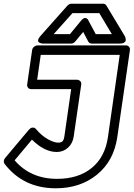

<svg xmlns="http://www.w3.org/2000/svg" viewBox="-54 -968 712 1023"><path d="M-29.8 -95.2Q-34.7 -102.1 -33.7 -110.6Q-32.7 -119.1 -26.9 -126L99.1 -275.9Q103 -280.3 107.9 -284.2Q112.8 -288.1 121.8 -288.3Q130.9 -288.6 138.2 -279.8Q168.5 -244.1 201.2 -226.1Q233.9 -208 255.9 -208Q271 -208 278.6 -214.8Q286.1 -221.7 289.1 -242.2L325.2 -493.2H111.8Q101.1 -493.2 95.2 -501Q89.4 -508.8 90.8 -518.1L117.2 -701.2Q118.7 -711.9 127.7 -719Q136.7 -726.1 146 -726.1H617.2Q627.9 -726.1 633.8 -718.3Q639.6 -710.4 638.2 -701.2L570.8 -236.8Q552.2 -110.4 462.9 -37.6Q373.5 35.2 243.2 35.2Q70.3 35.2 -29.8 -95.2ZM23.9 -113.8Q108.9 -15.1 250 -15.1Q363.3 -15.1 434.3 -72.8Q505.4 -130.4 521 -236.8L584 -675.8H163.1L144 -543H356.9Q366.2 -543 373.3 -535.9Q380.4 -528.8 378.9 -518.1L338.9 -242.2Q334 -204.6 308.6 -181.4Q283.2 -158.2 249 -158.2Q182.1 -158.2 116.2 -224.1ZM161.1 -775.9 305.2 -938Q315.4 -948.2 327.1 -948.2H495.1Q506.8 -948.2 513.2 -938L610.8 -775.9Q611.8 -774.4 613 -771.7Q614.3 -769 615.5 -762Q616.7 -754.9 615.2 -749.8Q613.8 -744.6 606.2 -740.2Q598.6 -735.8 585 -735.8H435.1Q421.9 -735.8 416 -747.1L389.2 -797.9L347.2 -747.1Q337.4 -735.8 325.2 -735.8H174.8Q172.9 -735.8 169.7 -736.1Q166.5 -736.3 160.2 -738.8Q153.8 -741.2 150.6 -744.9Q147.5 -748.5 149.4 -756.8Q151.4 -765.1 161.1 -775.9ZM231.9 -786.1H318.8L377 -856.9Q384.8 -866.7 391.8 -870.1Q398.9 -873.5 403.6 -871.8Q408.2 -870.1 411.6 -866.9Q415 -863.8 416.5 -860.4L418 -856.9L456.1 -786.1H542L475.1 -897.9H332Z"/></svg>

Font: Trueno Black Outline
Style: Italic
Weight: 900
Width: 6
Designer: Julieta Ulanovsky
Foundry: Julieta Ulanovsky
Version: Version 3.001b | FøM Fix